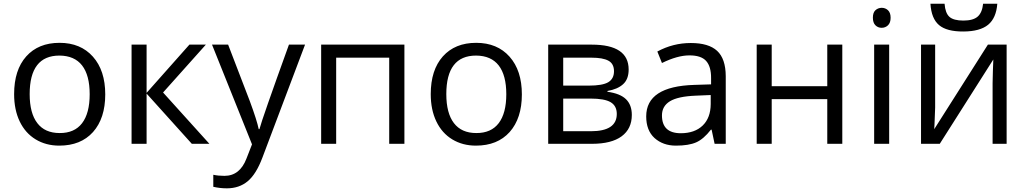

<svg xmlns="http://www.w3.org/2000/svg" viewBox="-20 -776 5538 1036"><path d="M300.8 -476.1Q140.1 -476.1 140.1 -268.1Q140.1 -165.5 181.2 -111.8Q222.2 -58.1 301.8 -58.1Q381.8 -57.6 422.9 -111.3Q463.9 -165 463.9 -267.6Q463.9 -370.1 422.9 -422.9Q381.8 -475.6 300.8 -476.1ZM481.9 -63.5Q416 9.8 299.8 9.8Q228 9.8 172.4 -23.9Q116.7 -57.6 86.4 -120.6Q56.2 -183.6 56.2 -268.1Q56.2 -398.4 121.6 -471.7Q187 -544.9 301.3 -544.9Q415 -544.9 481.4 -470.2Q547.9 -395.5 547.9 -266.6Q547.9 -137.7 481.9 -63.5Z M771 0H689.9V-535.2H771V-274.9L1002 -535.2H1090.8L859.9 -276.9L1109.9 0H1015.1L771 -271Z M1204.1 240.2Q1167 240.2 1130.9 231.9V167Q1157.7 172.9 1190.9 172.9Q1274.4 172.9 1310.1 79.1L1339.8 2.9L1124 -535.2H1210.9L1328.1 -230Q1366.7 -125.5 1376 -79.1H1379.9Q1393.6 -132.8 1539.1 -535.2H1626L1396 74.2Q1362.3 164.1 1316.4 202.1Q1270.5 240.2 1204.1 240.2Z M1793.9 0H1712.9V-535.2H2162.1V0H2080.1V-464.8H1793.9Z M2548.8 -476.1Q2388.2 -476.1 2388.2 -268.1Q2388.2 -165.5 2429.2 -111.8Q2470.2 -58.1 2549.8 -58.1Q2629.9 -57.6 2670.9 -111.3Q2711.9 -165 2711.9 -267.6Q2711.9 -370.1 2670.9 -422.9Q2629.9 -475.6 2548.8 -476.1ZM2730 -63.5Q2664.1 9.8 2547.9 9.8Q2476.1 9.8 2420.4 -23.9Q2364.7 -57.6 2334.5 -120.6Q2304.2 -183.6 2304.2 -268.1Q2304.2 -398.4 2369.6 -471.7Q2435.1 -544.9 2549.3 -544.9Q2663.1 -544.9 2729.5 -470.2Q2795.9 -395.5 2795.9 -266.6Q2795.9 -137.7 2730 -63.5Z M3171.9 -464.8H3019V-314H3156.2Q3231.4 -314 3262.2 -332.5Q3293 -351.1 3293 -391.6Q3293 -432.1 3262.9 -448.5Q3232.9 -464.8 3171.9 -464.8ZM3308.1 -161.1Q3308.1 -204.6 3275.1 -224.4Q3242.2 -244.1 3166 -244.1H3019V-67.9H3168Q3308.1 -67.9 3308.1 -161.1ZM3372.1 -400.9Q3372.1 -348.6 3342 -321.5Q3312 -294.4 3257.8 -285.2V-280.8Q3326.2 -271.5 3357.7 -240.7Q3389.2 -210 3389.2 -155.8Q3389.2 -81.1 3334.2 -40.5Q3279.3 0 3173.8 0H2938V-535.2H3172.9Q3372.1 -535.2 3372.1 -400.9Z M3652.8 -57.1Q3728.5 -57.1 3771.5 -98.6Q3814.5 -140.1 3814.9 -214.8V-263.2L3733.9 -259.8Q3637.7 -255.9 3594.7 -229.5Q3551.8 -203.1 3551.8 -153.3Q3551.8 -57.6 3652.8 -57.1ZM3896 -365.2V0H3835.9L3819.8 -76.2H3815.9Q3776.4 -25.4 3736.3 -7.8Q3696.3 9.8 3627 9.8Q3557.6 9.8 3511.7 -31.2Q3466.8 -72.3 3466.8 -147.9Q3466.8 -310.1 3726.1 -317.9L3816.9 -320.8V-354Q3817.4 -417 3790 -447.3Q3762.7 -477.5 3699.2 -477.1Q3635.7 -477.1 3551.8 -436L3526.9 -498Q3611.3 -543.9 3707.5 -543.9Q3803.7 -543.9 3849.6 -501.5Q3895.5 -459 3896 -365.2Z M4144 -535.2V-311H4443.8V-535.2H4524.9V0H4443.8V-241.2H4144V0H4063V-535.2Z M4737.3 -733.9Q4757.3 -733.9 4771.5 -720.7Q4785.6 -707.5 4785.6 -680.2Q4785.6 -653.3 4771.5 -639.6Q4757.3 -626 4737.3 -626Q4717.3 -626 4703.6 -639.6Q4689.9 -653.3 4689.9 -680.7Q4689.9 -708 4703.6 -720.7Q4717.3 -733.4 4737.3 -733.9ZM4777.8 0H4696.8V-535.2H4777.8Z M5025.9 -535.2V-195.8L5022.5 -106.9L5021 -79.1L5310.5 -535.2H5411.6V0H5335.9V-327.1L5337.4 -391.6L5339.8 -455.1L5050.8 0H4949.7V-535.2ZM5000.5 -755.9H5076.7Q5080.6 -705.1 5103 -685.1Q5125.5 -665 5178.2 -665Q5231 -665 5255.4 -686.5Q5279.8 -708 5284.7 -755.9H5361.3Q5355.5 -678.7 5312 -642.6Q5268.1 -606.4 5178.2 -606Q5088.4 -605.5 5046.9 -640.6Q5005.4 -675.8 5000.5 -755.9Z"/></svg>

Font: OpenSans
Style: Regular
Weight: 400
Foundry: Ascender Corporation
Version: Version 1.10